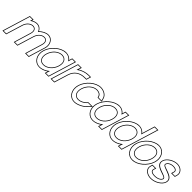

<svg xmlns="http://www.w3.org/2000/svg" viewBox="382 -2433 4088 4088"><g transform="rotate(45 2426.0 -389.0)"><path d="M586.9 -479.5C644.6 -540.3 720.5 -582.4 788.2 -583C900.2 -583 964.1 -468 925.5 -345L826.1 -20L814.6 21H735.6L746.8 -19L845.5 -345C874.2 -439 839.5 -502 763.8 -503C688.3 -503 615.2 -439.8 586 -346.8L585.5 -345L573.2 -305L486.1 -20L474.6 21H395.6L406.8 -19L493.4 -305H493.2L505.5 -345C534.2 -439 499.5 -502 423.8 -503C347.8 -503 274.2 -439 245.5 -345L233.2 -305L146.1 -20L133.9 20H53.9L66.1 -20L153.2 -305L165.5 -345L226 -543L238.2 -583H318.2L306 -543L301.2 -527.3C348 -561.3 400.2 -582.6 448.2 -583C516.3 -583 566.6 -540.5 586.9 -479.5ZM592.3 -506.1C565.6 -561.6 514.5 -598 448.2 -598C407.9 -597.6 366.3 -583.9 327.5 -562L338.5 -598H227.1L33.6 35H145L259.8 -340.6C287.2 -430.2 356.5 -488 423.7 -488C433.6 -487.9 442.9 -486.5 450.8 -484.1C493.1 -471.3 514.5 -425.8 491.1 -349.4C486.9 -335.4 483.4 -324 478.7 -308.4C449.3 -211.4 421.4 -118.9 392.4 -23.2L375.8 36H485.9L500.5 -15.8L599.8 -340.6L600.4 -342.4C628.1 -431 697 -488 763.7 -488C773.6 -487.9 782.9 -486.5 790.8 -484.1C833.1 -471.3 854.5 -425.8 831.1 -349.3L732.4 -23.2L715.8 36H825.9L840.5 -15.8L939.8 -340.6C947.9 -366.2 951.8 -392 951.8 -416.4C951.8 -515.3 887.9 -598 788.2 -598C720.7 -597.4 649.4 -559.8 592.3 -506.1Z M960.9 -281C1009.8 -441 1178.9 -582 1323.2 -583C1395.9 -583 1452.8 -547.1 1485.2 -491.3L1501 -543L1513.2 -583H1593.2L1581 -543L1502.1 -284.8L1500.9 -281L1421.1 -20L1408.9 20H1328.9L1341.1 -20L1356.6 -70.8C1290.4 -15.1 1211.9 20.5 1138.9 20C993.9 20 912.3 -122 960.9 -281ZM1040.9 -281C1001.5 -152 1055 -59 1163.3 -60C1271 -60 1379.5 -148.8 1419.5 -276.3L1420.9 -281C1460.7 -411 1408.5 -502 1298.8 -503C1189.8 -503 1080.7 -411 1040.9 -281ZM946.6 -285.4C936.7 -253.1 931.9 -221.3 931.8 -191C931.5 -65.6 1012.8 35 1138.8 35C1202.8 35.4 1270.6 9.1 1328.7 -30.7L1308.6 35H1420L1613.5 -598H1502.1L1479.9 -525.4C1443 -570.7 1388.9 -598 1323.2 -598C1170.3 -596.9 997.2 -451 946.6 -285.4ZM1055.3 -276.6C1093.5 -401.8 1198.3 -488 1298.7 -488C1314.1 -487.9 1328.3 -485.7 1340.8 -482C1407.3 -462 1439 -391.5 1406.6 -285.4L1405.1 -280.7C1366.8 -158.3 1262.9 -75 1163.3 -75C1147.3 -74.9 1133.1 -76.9 1120.3 -80.8C1055.5 -100.6 1023.3 -172.1 1055.3 -276.6Z M1739.8 -490C1816.8 -549.8 1912.8 -583 2008.2 -583H2048.2L2023.8 -503H1983.8C1836.4 -503 1723.2 -432.5 1677.7 -286.8L1676.2 -282L1664 -242L1596.1 -20L1583.9 20H1503.9L1516.1 -20L1584 -242L1596.2 -282C1596.6 -283.3 1597 -284.6 1597.4 -285.9L1676 -543L1688.2 -583H1768.2L1756 -543ZM1766.9 -527.3 1788.5 -598H1677.1L1583.1 -290.3C1582.6 -288.9 1582.3 -287.6 1581.9 -286.4L1483.6 35H1595L1692 -282.3C1735.5 -421.6 1841.6 -488 1983.8 -488H2034.9L2068.5 -598H2008.2C1923.8 -598 1838.5 -572.4 1766.9 -527.3Z M2561.9 -464 2578.5 -404H2485.5L2479.6 -424C2466.6 -473 2415.5 -502 2348.8 -503C2239.8 -503 2131.3 -410 2090.9 -281C2051.5 -152 2104.3 -60 2213.3 -60C2276.6 -61 2352 -98 2395.6 -146L2412.4 -165H2506.4L2450.8 -104C2392.2 -40 2274.2 19 2188.9 20C2043.9 20 1963 -121 2010.9 -281C2059.8 -441 2228.2 -583 2373.2 -583H2374.2C2457.9 -582 2541.6 -535 2561.9 -464ZM2576.3 -468.1C2553.4 -548.1 2462.6 -596.9 2374.3 -598H2373.2C2219.5 -598 2047.2 -451 1996.5 -285.3C1986.8 -252.8 1982.1 -220.9 1982.1 -190.6C1981.9 -65 2062.7 35 2189 35C2280.1 33.9 2400.3 -26.6 2461.9 -93.9L2540.4 -180H2405.7L2384.5 -156C2343.8 -111.3 2271.1 -75.9 2213.2 -75C2197.8 -75 2183.3 -77.1 2170.8 -80.9C2105.1 -100.8 2073.2 -171.8 2105.2 -276.6C2144.2 -400.8 2248.4 -488 2348.7 -488C2411.7 -487.1 2454.5 -460.2 2465.2 -420L2474.3 -389H2598.2Z M2565.9 -281C2614.8 -441 2783.9 -582 2928.2 -583C3000.9 -583 3057.8 -547.1 3090.2 -491.3L3106 -543L3118.2 -583H3198.2L3186 -543L3107.1 -284.8L3105.9 -281L3026.1 -20L3013.9 20H2933.9L2946.1 -20L2961.6 -70.8C2895.4 -15.1 2816.9 20.5 2743.9 20C2598.9 20 2517.3 -122 2565.9 -281ZM2645.9 -281C2606.5 -152 2660 -59 2768.3 -60C2876 -60 2984.5 -148.8 3024.5 -276.3L3025.9 -281C3065.7 -411 3013.5 -502 2903.8 -503C2794.8 -503 2685.7 -411 2645.9 -281ZM2551.6 -285.4C2541.7 -253.1 2536.9 -221.3 2536.8 -191C2536.5 -65.6 2617.8 35 2743.8 35C2807.8 35.4 2875.6 9.1 2933.7 -30.7L2913.6 35H3025L3218.5 -598H3107.1L3084.9 -525.4C3048 -570.7 2993.9 -598 2928.2 -598C2775.3 -596.9 2602.2 -451 2551.6 -285.4ZM2660.3 -276.6C2698.5 -401.8 2803.3 -488 2903.7 -488C2919.1 -487.9 2933.3 -485.7 2945.8 -482C3012.3 -462 3044 -391.5 3011.6 -285.4L3010.1 -280.7C2971.8 -158.3 2867.9 -75 2768.3 -75C2752.3 -74.9 2738.1 -76.9 2725.3 -80.8C2660.5 -100.6 2628.3 -172.1 2660.3 -276.6Z M3161.2 -282C3209.8 -441 3378.9 -582 3523.2 -583C3595.9 -583 3652.8 -547.1 3685.3 -491.5L3767 -759L3779.3 -799H3859.3L3847 -759L3702.4 -285.7L3701.2 -282L3621.1 -20L3608.9 20H3528.9L3541.1 -20L3556.7 -70.9C3490.4 -15.1 3411.9 20.5 3338.9 20C3193.9 20 3112.3 -122 3161.2 -282ZM3241.2 -282C3201.5 -152 3255 -59 3363.3 -60C3471 -60 3579.5 -148.8 3619.8 -277.3L3621.2 -282C3660.7 -411 3608.5 -502 3498.8 -503C3389.8 -503 3280.7 -411 3241.2 -282ZM3146.9 -286.4C3136.9 -253.6 3132 -221.4 3132 -190.8C3131.8 -65.3 3213 35 3338.8 35C3402.8 35.4 3470.6 9.1 3528.7 -30.8L3508.6 35H3620L3879.6 -814H3768.2L3680 -525.4C3642.8 -570.9 3588.8 -598 3523.2 -598C3370.3 -596.9 3197.2 -451 3146.9 -286.4ZM3255.6 -277.6C3293.5 -401.7 3398.3 -488 3498.7 -488C3514.2 -487.9 3528.5 -485.7 3541 -481.9C3607.4 -461.9 3639 -391.5 3606.9 -286.4L3605.4 -281.7C3566.8 -158.3 3462.8 -75 3363.3 -75C3347.3 -74.9 3333.1 -76.9 3320.4 -80.8C3255.6 -100.5 3223.3 -172.2 3255.6 -277.6Z M3756.2 -282C3804.8 -441 3973.9 -582 4118.2 -583C4263.2 -583 4345.5 -440 4296.2 -282C4247.3 -122 4079.6 21 3933.9 20C3788.9 20 3707.3 -122 3756.2 -282ZM3836.2 -282C3796.5 -152 3850 -59 3958.3 -60C4067.3 -60 4177.2 -151 4216.2 -282C4255.7 -411 4203.5 -502 4093.8 -503C3984.8 -503 3875.7 -411 3836.2 -282ZM3741.9 -286.4C3731.9 -253.6 3727 -221.4 3727 -190.8C3726.8 -65.3 3808 35 3933.8 35C4088.3 36.1 4260 -112.3 4310.5 -277.5C4320.7 -310 4325.5 -342 4325.6 -372.6C4325.7 -497.2 4244.2 -598 4118.2 -598C3965.3 -596.9 3792.2 -451 3741.9 -286.4ZM3850.6 -277.6C3888.5 -401.7 3993.3 -488 4093.7 -488C4109.2 -487.9 4123.5 -485.7 4136 -481.9C4202.4 -461.9 4234 -391.5 4201.9 -286.3C4164.3 -160.2 4059.1 -75 3958.3 -75C3942.3 -74.9 3928.1 -76.9 3915.4 -80.7C3850.6 -100.5 3818.3 -172.2 3850.6 -277.6Z M4831.3 -413 4819 -373H4739L4751.3 -413C4767.2 -465 4729.5 -502 4648.8 -503C4568.8 -503 4507.9 -464 4491.3 -413C4460.7 -313 4828.1 -334 4770.9 -150C4742.4 -57 4606.6 21 4488.9 20C4371.9 20 4282.4 -57 4310.9 -150L4323.1 -190H4403.1L4390.9 -150C4375.3 -99 4421 -59 4513.3 -60C4606.3 -60 4676 -98 4690.9 -150C4721.4 -250 4355.4 -227 4411.3 -413C4439.4 -505 4566.9 -582 4673.2 -583C4781.2 -583 4859.4 -505 4831.3 -413ZM4845.6 -408.6C4849.9 -422.7 4852 -436.7 4852 -450.2C4852.2 -535.9 4771.8 -598 4673.2 -598C4561.3 -596.9 4427.7 -518.2 4396.9 -417.3C4335.7 -213.5 4699.3 -228.9 4676.5 -154.3C4664.5 -112.3 4603.7 -75 4513.3 -75C4488.3 -74.7 4467.6 -77.6 4451.1 -82.6C4409.2 -95.3 4397 -118.7 4405.2 -145.6L4423.4 -205H4312L4296.5 -154.4C4292.5 -141.3 4290.6 -128.4 4290.5 -115.7C4290.4 -26.8 4382.4 35 4488.8 35C4611.3 36 4754 -43.4 4785.2 -145.5C4847.8 -346.8 4483 -334.8 4505.6 -408.5C4519.4 -450.9 4573.1 -488 4648.7 -488C4667.3 -487.8 4683.5 -485.4 4696.3 -481.6C4734.7 -470.2 4746.3 -448.1 4736.9 -417.4L4718.8 -358H4830.1Z"/></g></svg>

Font: Nordica Plus
Style: NordicaClassicLightOblOl
Weight: 300
Version: Version 1.01